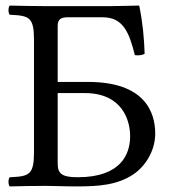

<svg xmlns="http://www.w3.org/2000/svg" viewBox="-20 -667 623 689"><path d="M187 -333H284C419 -333 447 -235 447 -178C447 -116 416 -31 259 -31C200 -31 187 -45 187 -81ZM145 0C178 0 209 2 254 2C335 2 401 -3 458 -41C499.5 -68.6 537 -123.2 537 -188C537 -264 500 -373 296 -373H187V-574C187 -598 199 -605 223 -605H348C421 -605 443 -553 464 -469C477.5 -467.5 490.8 -468.7 499 -474C497.4 -528.6 492.2 -585 480 -645L478 -647C478 -647 397 -645 377 -645H144C94 -645 65 -646 15 -647C9 -641 9 -620 15 -614C85 -611 102 -606 102 -523V-122C102 -39 85 -34 15 -31C9 -25 9 -4 15 2C64 1 94 0 145 0Z"/></svg>

Font: Libertinus Serif Display
Style: Regular
Weight: 400
Designer: Philipp H. Poll
Foundry: Khaled Hosny
Version: Version 6.1